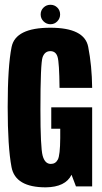

<svg xmlns="http://www.w3.org/2000/svg" viewBox="-20 -800 438 824"><path d="M176.5 4Q261 3 287 -50L306 0H375.5V-339.5H200V-247.5H238.5V-207.5Q238 -134 228.2 -115.2Q218.5 -96.5 198 -96.5Q172.5 -96.5 163 -132Q153.5 -167.5 153.5 -330.5Q153.5 -529.5 163 -555Q172.5 -580.5 196 -580.5Q219.5 -580.5 227 -556Q234.5 -531.5 235.5 -423H375.5Q374.5 -517.5 358.5 -599.2Q342.5 -681 196 -681Q46.5 -681 29.8 -598.5Q13 -516 13 -340.5Q13 -169 29.5 -82.5Q46 4 176.5 4ZM196.5 -696Q214 -696 226 -708.5Q238 -721 238 -738Q238 -755.5 226 -767.5Q214 -779.5 196.5 -779.5Q179 -779.5 166.8 -767.5Q154.5 -755.5 154.5 -738Q154.5 -720.5 167 -708.2Q179.5 -696 196.5 -696Z"/></svg>

Font: Anybody ExtraCondensed
Style: Bold
Weight: 700
Width: 2
Version: Version 1.113;gftools[0.9.25]